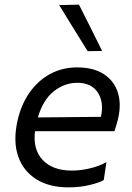

<svg xmlns="http://www.w3.org/2000/svg" viewBox="-20 -798 568 829"><path d="M276 11Q192.5 11 136.5 -24.2Q80.5 -59.5 58.5 -123Q36.5 -186.5 54.5 -271.5Q69.5 -343 106 -396Q142.5 -449 195.5 -478Q248.5 -507 313 -507Q384 -507 428.5 -477.8Q473 -448.5 488.8 -398.5Q504.5 -348.5 490 -286Q487 -272.5 482.5 -258Q478 -243.5 474 -231.5H131Q121.5 -152 164.8 -106.8Q208 -61.5 290.5 -61.5Q327 -61.5 367.2 -70.8Q407.5 -80 439.5 -98L428 -20.5Q409.5 -9.5 367.2 0.8Q325 11 276 11ZM313.5 -440.5Q259 -440.5 212.5 -404Q166 -367.5 143.5 -291L415.5 -293.5L416 -295Q429.5 -357.5 402 -399Q374.5 -440.5 313.5 -440.5ZM358.5 -577Q328 -626 297.2 -675.8Q266.5 -725.5 235.5 -776L321 -778Q346 -728.5 371 -678.5Q396 -628.5 421 -578Z"/></svg>

Font: Commissioner
Style: Italic
Weight: 400
Italic angle: -12°
Designer: Kostas Bartsokas
Foundry: Kostas Bartsokas
Version: Version 1.000; ttfautohint (v1.8.3)